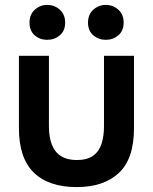

<svg xmlns="http://www.w3.org/2000/svg" viewBox="-20 -754 622 781"><path d="M292 7Q178 7 117.5 -52Q57 -111 57 -232V-527H179V-240Q179 -198 190.5 -167Q202 -136 227.5 -119.5Q253 -103 292 -103Q334 -103 358.5 -120.5Q383 -138 393 -169Q403 -200 403 -240V-527H525V-232Q525 -108 463.5 -50.5Q402 7 292 7ZM410 -592Q381 -592 359.5 -610.5Q338 -629 338 -662Q338 -695 359.5 -714.5Q381 -734 411 -734Q440 -734 461.5 -714.5Q483 -695 483 -662Q483 -629 461.5 -610.5Q440 -592 410 -592ZM172 -592Q142 -592 121 -610.5Q100 -629 100 -662Q100 -695 121.5 -714.5Q143 -734 172 -734Q202 -734 223.5 -714.5Q245 -695 245 -662Q245 -629 223.5 -610.5Q202 -592 172 -592Z"/></svg>

Font: Onest SemiBold
Style: Regular
Weight: 600
Designer: Dmitri Voloshin, Andrey Kudryavtsev
Foundry: Dmitri Voloshin, Andrey Kudryavtsev
Version: Version 1.000;gftools[0.9.33]